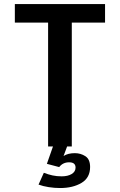

<svg xmlns="http://www.w3.org/2000/svg" viewBox="-20 -720 590 944"><path d="M216.5 0V-609H53V-700H496.5V-609H333V0ZM275.5 204.5Q247.5 204.5 219 200Q190.5 195.5 169.5 187.5L195.5 129.5Q217.5 138 238.2 142.5Q259 147 283 147Q313.5 147 332.5 135.5Q351.5 124 351.5 104Q351.5 78 320 78Q289 78 271 101.5L210.5 85.5L240.5 0H310L292.5 47Q314.5 33 348 33Q376.5 33 399.8 48Q423 63 423 101Q423 154 380.8 179.2Q338.5 204.5 275.5 204.5Z"/></svg>

Font: Trispace SemiCondensed Medium
Style: Regular
Weight: 500
Width: 4
Designer: Tyler Finck
Foundry: Etcetera Type Company
Version: Version 1.210; ttfautohint (v1.8.3)